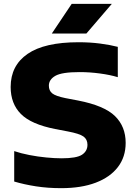

<svg xmlns="http://www.w3.org/2000/svg" viewBox="-20 -970 710 1000"><path d="M299 10Q228.5 10 167.5 0.5Q106.5 -9 54 -24.5V-183Q89.5 -171 133.2 -162.5Q177 -154 221 -149.8Q265 -145.5 301 -145.5Q379 -145.5 407.2 -164.2Q435.5 -183 435.5 -216Q435.5 -244 414.8 -259Q394 -274 333 -285.5L267.5 -298Q142.5 -322.5 89 -376.2Q35.5 -430 35.5 -517Q35.5 -628.5 123.5 -689.2Q211.5 -750 389 -750Q449 -750 501 -743.2Q553 -736.5 593.5 -726V-568Q554.5 -580 501 -587.2Q447.5 -594.5 394.5 -594.5Q302 -594.5 268.2 -575Q234.5 -555.5 234.5 -524Q234.5 -498 252 -483.8Q269.5 -469.5 321 -459L386.5 -446.5Q523 -420 578.8 -365.5Q634.5 -311 634.5 -226Q634.5 -152.5 594 -99.8Q553.5 -47 478.5 -18.5Q403.5 10 299 10ZM250 -795.5 353.5 -950H562.5L430 -795.5Z"/></svg>

Font: Encode Sans Expanded ExtraBold
Style: Regular
Weight: 800
Width: 7
Designer: Multiple Designers
Foundry: Impallari Type
Version: Version 3.000; ttfautohint (v1.8.3) -l 8 -r 50 -G 200 -x 14 